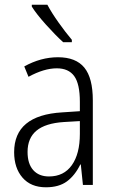

<svg xmlns="http://www.w3.org/2000/svg" viewBox="-20 -785 485 815"><path d="M374 -359V0H332L323 -87H321Q298 -40 264 -15Q230 10 175 10Q111 10 75.5 -31Q40 -72 40 -139Q40 -296 244 -308L319 -313V-353Q319 -429 295 -462Q271 -495 221 -495Q167 -495 101 -459L83 -503Q153 -542 226 -542Q302 -542 338 -498Q374 -454 374 -359ZM251 -267Q173 -262 135 -230.5Q97 -199 97 -140Q97 -90 121 -63Q145 -36 188 -36Q251 -36 285 -84Q319 -132 319 -217V-271ZM285 -616V-606H248Q215 -636 175 -680.5Q135 -725 115 -757V-765H181Q199 -731 228.5 -689.5Q258 -648 285 -616Z"/></svg>

Font: Noto Sans Display Light Narrow
Style: Regular
Weight: 300
Width: 4
Designer: Monotype Design team
Foundry: Monotype Imaging Inc.
Version: Version 1.000